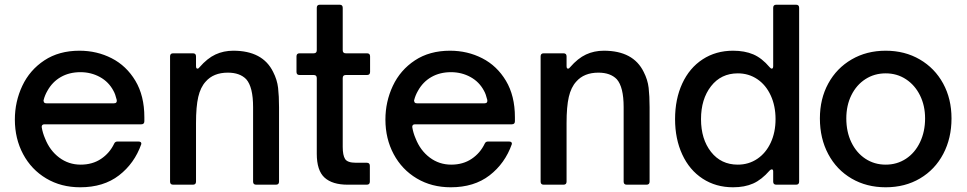

<svg xmlns="http://www.w3.org/2000/svg" viewBox="-20 -783 4098 814"><path d="M43 -276Q43 -352 74.5 -419Q106 -486 168 -527Q230 -568 317 -568Q391 -568 453.5 -536Q516 -504 554 -440.5Q592 -377 592 -286V-269Q592 -256 579 -256H168Q162 -256 159 -252.5Q156 -249 157 -243Q161 -219 171 -196Q191 -145 231 -115Q271 -85 322 -85Q372 -85 408.5 -109.5Q445 -134 464 -174Q468 -183 478 -183H567Q574 -183 577 -180Q580 -177 579 -172Q550 -90 484.5 -39.5Q419 11 320 11Q239 11 176 -26.5Q113 -64 78 -129.5Q43 -195 43 -276ZM463 -345Q470 -345 473 -348.5Q476 -352 475 -359Q469 -384 461 -398Q441 -436 403.5 -456.5Q366 -477 321 -477Q274 -477 238 -456.5Q202 -436 181 -398Q170 -379 165 -359Q165 -358 164.5 -357Q164 -356 165 -355Q165 -345 177 -345Z M714 0Q701 0 701 -13V-544Q701 -557 714 -557H798Q811 -557 811 -544V-503Q811 -492 817 -492Q822 -492 826 -498Q859 -536 893.5 -552Q928 -568 969 -568Q1094 -568 1138 -478Q1155 -445 1159 -410.5Q1163 -376 1163 -328V-13Q1163 0 1150 0H1066Q1053 0 1053 -13V-329Q1053 -414 1024 -447Q997 -475 946 -475Q885 -475 852 -437Q830 -413 820.5 -372Q811 -331 811 -261V-13Q811 0 798 0Z M1454 0Q1389 0 1356 -30Q1323 -60 1323 -131V-452Q1323 -465 1310 -465H1250Q1237 -465 1237 -478V-544Q1237 -557 1250 -557H1310Q1323 -557 1323 -570V-750Q1323 -763 1336 -763H1420Q1433 -763 1433 -750V-570Q1433 -557 1446 -557H1536Q1549 -557 1549 -544V-478Q1549 -465 1536 -465H1446Q1433 -465 1433 -452V-160Q1433 -125 1443 -109Q1453 -93 1489 -93H1535Q1548 -93 1548 -80V-13Q1548 0 1535 0Z M1614 -276Q1614 -352 1645.5 -419Q1677 -486 1739 -527Q1801 -568 1888 -568Q1962 -568 2024.5 -536Q2087 -504 2125 -440.5Q2163 -377 2163 -286V-269Q2163 -256 2150 -256H1739Q1733 -256 1730 -252.5Q1727 -249 1728 -243Q1732 -219 1742 -196Q1762 -145 1802 -115Q1842 -85 1893 -85Q1943 -85 1979.5 -109.5Q2016 -134 2035 -174Q2039 -183 2049 -183H2138Q2145 -183 2148 -180Q2151 -177 2150 -172Q2121 -90 2055.5 -39.5Q1990 11 1891 11Q1810 11 1747 -26.5Q1684 -64 1649 -129.5Q1614 -195 1614 -276ZM2034 -345Q2041 -345 2044 -348.5Q2047 -352 2046 -359Q2040 -384 2032 -398Q2012 -436 1974.5 -456.5Q1937 -477 1892 -477Q1845 -477 1809 -456.5Q1773 -436 1752 -398Q1741 -379 1736 -359Q1736 -358 1735.5 -357Q1735 -356 1736 -355Q1736 -345 1748 -345Z M2285 0Q2272 0 2272 -13V-544Q2272 -557 2285 -557H2369Q2382 -557 2382 -544V-503Q2382 -492 2388 -492Q2393 -492 2397 -498Q2430 -536 2464.5 -552Q2499 -568 2540 -568Q2665 -568 2709 -478Q2726 -445 2730 -410.5Q2734 -376 2734 -328V-13Q2734 0 2721 0H2637Q2624 0 2624 -13V-329Q2624 -414 2595 -447Q2568 -475 2517 -475Q2456 -475 2423 -437Q2401 -413 2391.5 -372Q2382 -331 2382 -261V-13Q2382 0 2369 0Z M2842 -278Q2842 -363 2872.5 -429Q2903 -495 2959 -531.5Q3015 -568 3088 -568Q3137 -568 3173.5 -552.5Q3210 -537 3243 -498Q3248 -492 3252 -492Q3258 -492 3258 -503V-750Q3258 -763 3271 -763H3355Q3368 -763 3368 -750V-13Q3368 0 3355 0H3271Q3258 0 3258 -13V-56Q3258 -65 3252 -65Q3248 -65 3243 -60Q3209 -21 3173 -5Q3137 11 3088 11Q3015 11 2959 -25.5Q2903 -62 2872.5 -128Q2842 -194 2842 -278ZM3268 -278Q3268 -334 3247.5 -378.5Q3227 -423 3190.5 -447.5Q3154 -472 3108 -472Q3037 -472 2994.5 -417.5Q2952 -363 2952 -278Q2952 -193 2994.5 -139Q3037 -85 3108 -85Q3154 -85 3190.5 -109.5Q3227 -134 3247.5 -178Q3268 -222 3268 -278Z M3456 -281Q3456 -364 3491.5 -429Q3527 -494 3590.5 -531Q3654 -568 3735 -568Q3816 -568 3879.5 -531Q3943 -494 3978.5 -429Q4014 -364 4014 -281Q4014 -197 3979 -130.5Q3944 -64 3880.5 -26.5Q3817 11 3735 11Q3654 11 3590.5 -26Q3527 -63 3491.5 -129.5Q3456 -196 3456 -281ZM3902 -281Q3902 -335 3880.5 -378.5Q3859 -422 3821 -447Q3783 -472 3735 -472Q3687 -472 3649 -447.5Q3611 -423 3589.5 -379.5Q3568 -336 3568 -281Q3568 -224 3589.5 -179.5Q3611 -135 3649 -110Q3687 -85 3735 -85Q3783 -85 3821 -110Q3859 -135 3880.5 -180Q3902 -225 3902 -281Z"/></svg>

Font: Open Sauce Two Medium
Style: Regular
Weight: 500
Designer: Alfredo Marco Pradil
Foundry: Creative Sauce Fz LLC
Version: Version 1.477